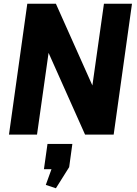

<svg xmlns="http://www.w3.org/2000/svg" viewBox="-20 -720 732 1027"><path d="M686 -700 588 0H435L214 -495H248L178 0H28L126 -700H279L500 -205H466L536 -700ZM367 50 350 174 279 287 225 269 285 103 335 185H215L234 50Z"/></svg>

Font: Pathway Extreme SemiCondensed
Style: Bold Italic
Weight: 700
Width: 4
Italic angle: -8°
Version: Version 1.001;gftools[0.9.26]